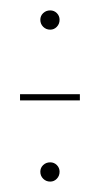

<svg xmlns="http://www.w3.org/2000/svg" viewBox="-20 -426 204 369"><path d="M18.5 -233H133.5V-245H18.5ZM76.5 -77Q84 -77 89.2 -82.5Q94.5 -88 94.5 -96Q94.5 -103.5 89.2 -108.8Q84 -114 76.5 -114Q68.5 -114 63 -108.8Q57.5 -103.5 57.5 -96Q57.5 -88 63 -82.5Q68.5 -77 76.5 -77ZM76.5 -369Q84 -369 89.2 -374.5Q94.5 -380 94.5 -388Q94.5 -395.5 89.2 -400.8Q84 -406 76.5 -406Q68.5 -406 63 -400.8Q57.5 -395.5 57.5 -388Q57.5 -380 63 -374.5Q68.5 -369 76.5 -369Z"/></svg>

Font: Anybody Thin
Style: Regular
Weight: 100
Designer: Tyler Finck
Foundry: Etcetera Type Company
Version: Version 1.114;gftools[0.9.25]